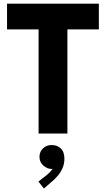

<svg xmlns="http://www.w3.org/2000/svg" viewBox="-20 -740 587 1064"><path d="M193.8 0V-577.1H19V-719.7H527.8V-577.1H353.5V0ZM223.1 304.7 192.9 266.1 239.7 229.5Q246.1 224.1 255.1 215.3Q264.2 206.5 271.5 195.8Q269 196.3 266.1 196.3Q242.7 196.3 220.9 178Q199.2 159.7 198.7 128.9Q199.2 99.1 219.5 81.1Q239.7 63 266.1 64Q295.4 63 316.2 82Q336.9 101.1 336.9 139.2Q336.9 169.4 325.7 193.6Q314.5 217.8 299.3 234.9Q284.2 252 272.9 261.7Z"/></svg>

Font: Reddit Sans ExtraBold
Style: Regular
Weight: 800
Designer: Stephen Hutchings
Foundry: Reddit
Version: Version 1.014; ttfautohint (v1.8.4.7-5d5b)